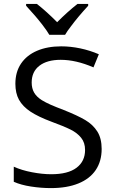

<svg xmlns="http://www.w3.org/2000/svg" viewBox="-20 -964 587 994"><path d="M51.3 -22.9V-101.1Q91.8 -82.5 145.5 -72.3Q199.2 -62 245.1 -62Q332 -62 376.2 -95.5Q420.4 -128.9 420.4 -187.5Q420.4 -225.6 400.1 -250.7Q379.9 -275.9 345.7 -293Q311.5 -310.1 247.6 -333.5Q178.2 -359.4 137.9 -386Q97.7 -412.6 78.1 -447.8Q59.6 -481.9 59.6 -530.3Q59.6 -591.3 88.9 -634.8Q118.2 -678.2 171.9 -701.2Q225.6 -724.1 296.9 -724.1Q345.2 -724.1 395.3 -713.6Q445.3 -703.1 491.7 -683.1L463.9 -615.2Q373.5 -654.3 294.4 -654.3Q223.6 -654.3 183.8 -623.5Q144 -592.8 144 -536.6Q144 -506.8 156.5 -484.9Q168.9 -462.9 196.8 -445.3Q215.8 -433.6 242.2 -421.9Q268.6 -410.2 310.1 -394.5Q381.3 -366.2 421.4 -342.5Q461.4 -318.8 483.9 -283.2Q506.3 -247.6 506.3 -192.9Q506.3 -129.4 475.6 -83.7Q444.8 -38.1 385.7 -14.2Q326.7 9.8 243.2 9.8Q192.9 9.8 140.6 1.7Q88.4 -6.3 51.3 -22.9ZM200.7 -834Q165.5 -879.9 115.2 -934.1V-943.8H170.9Q221.7 -903.8 275.9 -849.1Q328.1 -901.9 381.3 -943.8H436.5V-934.1Q383.3 -876.5 347.2 -827.6Q328.1 -803.2 316.9 -783.7H235.4Q223.1 -804.7 200.7 -834Z"/></svg>

Font: Viking Open Sans
Style: Regular
Weight: 400
Foundry: Ascender Corporation
Version: Version 2.001